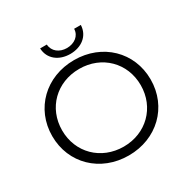

<svg xmlns="http://www.w3.org/2000/svg" viewBox="-193 -1059 1225 1242"><g transform="rotate(-30 419.5 -437.5)"><path d="M420 -752C504 -752 569 -801 572 -881H522C521 -829 476 -796 420 -796C365 -796 321 -829 318 -881H268C271 -801 336 -752 420 -752ZM420 6C630 6 787 -145 787 -350C787 -555 630 -706 420 -706C208 -706 52 -554 52 -350C52 -146 208 6 420 6ZM420 -60C251 -60 126 -184 126 -350C126 -517 251 -640 420 -640C588 -640 713 -517 713 -350C713 -184 588 -60 420 -60Z"/></g></svg>

Font: Montserrat Z
Style: Regular
Weight: 400
Designer: Julieta Ulanovsky
Foundry: Julieta Ulanovsky
Version: Version 8.000